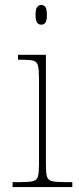

<svg xmlns="http://www.w3.org/2000/svg" viewBox="-20 -758 320 778"><path d="M31 0V-20H61Q98 -20 114 -24Q130 -28 134 -43.5Q138 -59 138 -94V-438Q138 -475 134 -491.5Q130 -508 115.5 -512Q101 -516 71 -516H53V-536H166V-94Q166 -59 170 -43.5Q174 -28 190.5 -24Q207 -20 243 -20H273V0ZM147 -658Q137 -658 130.5 -666Q124 -674 124 -698Q124 -721 130.5 -729.5Q137 -738 147 -738Q158 -738 164 -729.5Q170 -721 170 -698Q170 -674 164 -666Q158 -658 147 -658Z"/></svg>

Font: Noto Serif Armenian Thin
Style: Regular
Weight: 250
Version: Version 2.007